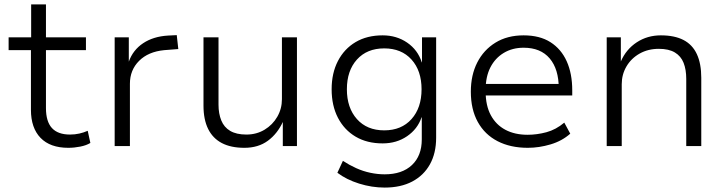

<svg xmlns="http://www.w3.org/2000/svg" viewBox="-20 -661 3287 869"><path d="M289 8Q207 8 163.5 -37Q120 -82 120 -164V-434H19V-492H121V-641H188V-492H369V-434H188V-172Q188 -111 215 -81.5Q242 -52 297 -52Q319 -52 339 -56.5Q359 -61 377 -69L389 -14Q371 -3 343.5 2.5Q316 8 289 8Z M499 0V-492H563V-382Q582 -435 628 -465.5Q674 -496 740 -500L780 -502L787 -439L723 -434Q651 -427 609.5 -385.5Q568 -344 568 -282V0Z M1086 8Q1025 8 984 -13.5Q943 -35 922 -77.5Q901 -120 901 -183V-492H969V-187Q969 -147 981.5 -116Q994 -85 1022 -68.5Q1050 -52 1095 -52Q1141 -52 1177.5 -74Q1214 -96 1235 -132.5Q1256 -169 1256 -212V-492H1324V0H1260V-111H1261Q1236 -56 1192.5 -24Q1149 8 1086 8Z M1721 188Q1663 188 1605.5 170Q1548 152 1507 121L1532 67Q1561 86 1592 100Q1623 114 1656 121Q1689 128 1721 128Q1800 128 1844.5 86Q1889 44 1889 -30V-130H1888Q1870 -77 1822.5 -44.5Q1775 -12 1712 -12Q1641 -12 1589.5 -42.5Q1538 -73 1509.5 -128Q1481 -183 1481 -257Q1481 -330 1509.5 -385Q1538 -440 1589.5 -470.5Q1641 -501 1712 -501Q1775 -501 1823 -468Q1871 -435 1889 -379H1890V-492H1954V-38Q1954 32 1926 82.5Q1898 133 1846 160.5Q1794 188 1721 188ZM1719 -71Q1797 -71 1842.5 -122Q1888 -173 1888 -257Q1888 -341 1842.5 -391.5Q1797 -442 1719 -442Q1641 -442 1595.5 -391.5Q1550 -341 1550 -257Q1550 -173 1595.5 -122Q1641 -71 1719 -71Z M2369 8Q2290 8 2232 -22Q2174 -52 2142.5 -109Q2111 -166 2111 -246Q2111 -321 2140 -378Q2169 -435 2222.5 -468Q2276 -501 2350 -501Q2423 -501 2471.5 -470Q2520 -439 2545 -383.5Q2570 -328 2570 -252V-229H2160V-281H2530L2509 -261Q2509 -348 2468 -396.5Q2427 -445 2350 -445Q2299 -445 2260 -421.5Q2221 -398 2199.5 -356Q2178 -314 2178 -255V-247Q2178 -183 2201.5 -139.5Q2225 -96 2267.5 -73.5Q2310 -51 2368 -51Q2410 -51 2453 -62.5Q2496 -74 2534 -106L2561 -56Q2524 -23 2472 -7.5Q2420 8 2369 8Z M2726 0V-492H2790V-383Q2814 -438 2862 -469.5Q2910 -501 2971 -501Q3033 -501 3073.5 -480Q3114 -459 3134 -416Q3154 -373 3154 -309V0H3086V-304Q3086 -346 3074 -376.5Q3062 -407 3034.5 -423.5Q3007 -440 2962 -440Q2913 -440 2875 -418.5Q2837 -397 2815.5 -360.5Q2794 -324 2794 -280V0Z"/></svg>

Font: Nunito Sans 8pt Light
Style: Regular
Weight: 300
Version: Version 3.101;gftools[0.9.27]